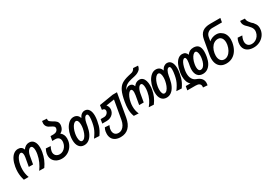

<svg xmlns="http://www.w3.org/2000/svg" viewBox="80 -2103 5239 3635"><g transform="rotate(-30 2700.0 -286.0)"><path d="M1 -181Q1 -232.5 11 -291.5Q25.5 -375 55.5 -435Q85.5 -495 128.2 -526.8Q171 -558.5 223 -558.5Q266 -558.5 293.2 -538.5Q320.5 -518.5 332 -481.5Q356.5 -518.5 390.5 -538.5Q424.5 -558.5 464 -558.5Q529.5 -558.5 565.5 -508Q601.5 -457.5 601.5 -368.5Q601.5 -325.5 592.5 -275Q566 -122 476 3H365Q415 -67 446 -136.8Q477 -206.5 491.5 -286Q499.5 -330.5 499.5 -367.5Q499.5 -414.5 486.2 -440.8Q473 -467 448.5 -467Q429 -467 410.2 -449.5Q391.5 -432 377.2 -402.5Q363 -373 357 -339.5L325 -160H231.5L265 -347Q269.5 -372.5 269.5 -394.5Q269.5 -427.5 259.5 -447.2Q249.5 -467 231 -467Q205.5 -467 181.5 -442.8Q157.5 -418.5 138.8 -374.2Q120 -330 110 -272Q101.5 -222 101.5 -174.5Q101.5 -77.5 134.5 3H29.5Q1 -89.5 1 -181Z M647.5 -166.5Q647.5 -187.5 651 -207Q654.5 -228 662.5 -250.5Q670.5 -273 685.5 -302L788.5 -295Q774.5 -270 766.2 -248.8Q758 -227.5 753.5 -203.5Q751 -188.5 751 -178Q751 -147.5 764.8 -124Q778.5 -100.5 803.8 -87.2Q829 -74 862 -74Q900.5 -74 935.2 -94.2Q970 -114.5 994 -149.8Q1018 -185 1026 -229Q1029 -247 1029 -263Q1029 -310.5 1002.2 -337.2Q975.5 -364 926.5 -364H862.5L879.5 -459.5H944Q985.5 -459.5 1012.5 -479.2Q1039.5 -499 1045.5 -533.5Q1046.5 -541.5 1046.5 -545Q1046.5 -565.5 1030.5 -579.8Q1014.5 -594 977 -612.5Q926.5 -632.5 902 -664Q877.5 -695.5 877.5 -740Q877.5 -762 883.5 -787.5L986.5 -780Q982.5 -765.5 982.5 -756Q982.5 -736 996.8 -721.5Q1011 -707 1046.5 -685.5Q1095.5 -661 1124 -632Q1152.5 -603 1152.5 -556Q1152.5 -545 1150 -529Q1142 -485.5 1120.8 -455.5Q1099.5 -425.5 1063.5 -407.5Q1096.5 -384 1113.5 -347Q1130.5 -310 1130.5 -263.5Q1130.5 -239 1126 -212.5Q1114.5 -145.5 1076 -92.8Q1037.5 -40 980.5 -10.2Q923.5 19.5 858 19.5Q795 19.5 747.2 -4.2Q699.5 -28 673.5 -70.2Q647.5 -112.5 647.5 -166.5Z M1200.5 -188Q1200.5 -233 1209 -279.5Q1222.5 -354.5 1254.5 -417.8Q1286.5 -481 1332.8 -518.8Q1379 -556.5 1433.5 -556.5Q1480 -556.5 1512 -531.8Q1544 -507 1555 -463.5Q1579 -511 1610.5 -533.8Q1642 -556.5 1679 -556.5Q1737.5 -556.5 1769.2 -507.8Q1801 -459 1801 -373Q1801 -327.5 1791 -270.5Q1781 -214 1768.8 -171.5Q1756.5 -129 1735.8 -87.2Q1715 -45.5 1682 1L1568 -5.5Q1606.5 -58.5 1629.8 -99.5Q1653 -140.5 1668 -184Q1683 -227.5 1693 -284.5Q1705.5 -352.5 1705.5 -398.5Q1705.5 -468.5 1673.5 -468.5Q1643 -468.5 1621.2 -429Q1599.5 -389.5 1589.5 -332L1578.5 -269Q1563 -182 1531 -119.2Q1499 -56.5 1453.2 -23.2Q1407.5 10 1351.5 10Q1279.5 10 1240 -42.2Q1200.5 -94.5 1200.5 -188ZM1482 -279.5Q1489 -318 1489 -356.5Q1489 -407 1475 -436.5Q1461 -466 1435 -466Q1409 -466 1383.2 -439.2Q1357.5 -412.5 1337.5 -366.8Q1317.5 -321 1307.5 -265.5Q1300.5 -227 1300.5 -189.5Q1300.5 -139 1314.8 -109.5Q1329 -80 1355.5 -80Q1385 -80 1410.8 -108.8Q1436.5 -137.5 1454.8 -183.2Q1473 -229 1482 -279.5Z M1821.5 37.5Q1821.5 10 1826.5 -17Q1829 -32.5 1835.8 -51.8Q1842.5 -71 1853 -90L1949.5 -83Q1930.5 -40 1925.5 -14Q1922.5 5 1922.5 21.5Q1922.5 73 1950.2 103Q1978 133 2028.5 133Q2069.5 133 2103.5 110.2Q2137.5 87.5 2161 46Q2184.5 4.5 2194.5 -50.5L2266.5 -459.5L2086 -432Q2104 -413 2113.2 -389Q2122.5 -365 2122.5 -338.5Q2122.5 -327 2120 -311Q2113 -271 2088.2 -240.2Q2063.5 -209.5 2025 -192.2Q1986.5 -175 1941 -175H1846.5L1862 -264H1938.5Q1962.5 -264 1984.5 -276.2Q2006.5 -288.5 2020 -309.2Q2033.5 -330 2033.5 -354Q2033.5 -377 2016.5 -390Q1999.5 -403 1970 -403L1984 -500L2290 -550H2384L2295.5 -47Q2272 86 2203.5 154Q2135 222 2025 222Q1961 222 1915.2 200Q1869.5 178 1845.5 136.5Q1821.5 95 1821.5 37.5Z M2406 -171Q2406 -237.5 2421 -322Q2445.5 -462.5 2481.5 -538Q2517.5 -613.5 2573.8 -650.2Q2630 -687 2728 -710.5L2805 -728.5Q2828.5 -734 2848.2 -753Q2868 -772 2877 -793.5L2982.5 -786.5Q2978.5 -763.5 2972 -748Q2965.5 -732.5 2953 -713Q2930 -689 2897.5 -671.5Q2865 -654 2817.5 -643.5L2746.5 -628Q2676 -612.5 2631.2 -583.5Q2586.5 -554.5 2558.5 -497Q2580.5 -521 2603 -533.2Q2625.5 -545.5 2650.5 -545.5Q2720.5 -545.5 2740 -475.5Q2790.5 -545.5 2866.5 -545.5Q2908 -545.5 2936.5 -520.2Q2965 -495 2979 -450.8Q2993 -406.5 2993 -349.5Q2993 -301.5 2984.5 -255.5Q2971.5 -184 2944 -121Q2916.5 -58 2870.5 3L2763 -3Q2813 -63 2843 -126.5Q2873 -190 2886.5 -266Q2895 -312 2895 -353.5Q2895 -401.5 2882.8 -428.8Q2870.5 -456 2849 -456Q2828.5 -456 2810.2 -435.8Q2792 -415.5 2778.5 -383.2Q2765 -351 2758.5 -315.5L2726 -129H2626.5L2660.5 -323Q2666.5 -357.5 2666.5 -385.5Q2666.5 -418.5 2658 -437.2Q2649.5 -456 2632.5 -456Q2610.5 -456 2586.5 -429.8Q2562.5 -403.5 2542.5 -357Q2522.5 -310.5 2512.5 -252.5Q2504.5 -209.5 2504.5 -165.5Q2504.5 -73.5 2540.5 3L2436.5 -3Q2421 -42.5 2413.5 -82.8Q2406 -123 2406 -171Z M3000.5 -188Q3000.5 -233 3009 -279.5Q3022.5 -354.5 3054.5 -417.8Q3086.5 -481 3132.8 -518.8Q3179 -556.5 3233.5 -556.5Q3280 -556.5 3312 -531.8Q3344 -507 3355 -463.5Q3379 -511 3410.5 -533.8Q3442 -556.5 3479 -556.5Q3537.5 -556.5 3569.2 -507.8Q3601 -459 3601 -373Q3601 -327.5 3591 -270.5Q3581 -214 3568.8 -171.5Q3556.5 -129 3535.8 -87.2Q3515 -45.5 3482 1L3368 -5.5Q3406.5 -58.5 3429.8 -99.5Q3453 -140.5 3468 -184Q3483 -227.5 3493 -284.5Q3505.5 -352.5 3505.5 -398.5Q3505.5 -468.5 3473.5 -468.5Q3443 -468.5 3421.2 -429Q3399.5 -389.5 3389.5 -332L3378.5 -269Q3363 -182 3331 -119.2Q3299 -56.5 3253.2 -23.2Q3207.5 10 3151.5 10Q3079.5 10 3040 -42.2Q3000.5 -94.5 3000.5 -188ZM3282 -279.5Q3289 -318 3289 -356.5Q3289 -407 3275 -436.5Q3261 -466 3235 -466Q3209 -466 3183.2 -439.2Q3157.5 -412.5 3137.5 -366.8Q3117.5 -321 3107.5 -265.5Q3100.5 -227 3100.5 -189.5Q3100.5 -139 3114.8 -109.5Q3129 -80 3155.5 -80Q3185 -80 3210.8 -108.8Q3236.5 -137.5 3254.8 -183.2Q3273 -229 3282 -279.5Z M3842 162.5Q3842 85.5 3737 85.5H3555L3570.5 0H3673Q3637 -28 3618.8 -77.8Q3600.5 -127.5 3600.5 -192Q3600.5 -238 3609.5 -287.5Q3624.5 -373.5 3653.5 -434.8Q3682.5 -496 3722.8 -528Q3763 -560 3811.5 -560Q3852.5 -560 3879 -540Q3905.5 -520 3916 -485Q3941 -522 3975.2 -540.8Q4009.5 -559.5 4057 -559.5Q4133 -559.5 4167.5 -515.8Q4202 -472 4202 -389Q4202 -341.5 4191 -277Q4177.5 -201.5 4146.8 -147Q4116 -92.5 4071.2 -64Q4026.5 -35.5 3971.5 -35.5Q3898.5 -35.5 3858.8 -82.2Q3819 -129 3819 -213Q3819 -246.5 3826 -287.5L3838 -353Q3843.5 -382.5 3843.5 -410Q3843.5 -439.5 3835.8 -455.5Q3828 -471.5 3813.5 -471.5Q3793 -471.5 3773 -447.5Q3753 -423.5 3736.5 -378.5Q3720 -333.5 3709.5 -273.5Q3702.5 -235.5 3702.5 -197.5Q3702.5 -128 3729.2 -81Q3756 -34 3807 -15Q3875 8 3908.2 46.8Q3941.5 85.5 3941.5 143.5Q3941.5 165.5 3936 194L3839.5 186.5Q3842 172.5 3842 162.5ZM4091 -291Q4098 -332 4098 -364Q4098 -413 4084.5 -442Q4071 -471 4048 -471Q4024 -471 3999 -445.5Q3974 -420 3954 -376Q3934 -332 3924.5 -279Q3918 -243 3918 -212.5Q3918 -169 3932.2 -146.2Q3946.5 -123.5 3974 -123.5Q4000.5 -123.5 4023.8 -143.5Q4047 -163.5 4064.5 -201.2Q4082 -239 4091 -291Z M4247 -206Q4247 -245.5 4254 -284.5L4309 -592.5Q4327 -695 4387.8 -742.5Q4448.5 -790 4561 -790H4782.5L4766.5 -701.5H4556.5Q4497 -701.5 4458.8 -670.2Q4420.5 -639 4411 -584.5L4396 -500.5Q4427.5 -527.5 4469 -543.8Q4510.5 -560 4555 -560Q4590.5 -560 4618 -550.5Q4645.5 -541 4668.5 -521Q4709 -494.5 4730.8 -446.2Q4752.5 -398 4752.5 -336Q4752.5 -307.5 4747 -273.5Q4731 -183 4691 -117.8Q4651 -52.5 4590.8 -18Q4530.5 16.5 4455 16.5Q4389 16.5 4342.2 -10.2Q4295.5 -37 4271.2 -87Q4247 -137 4247 -206ZM4642.5 -282.5Q4647 -309 4647 -333Q4647 -373.5 4634.5 -404.5Q4622 -435.5 4598.2 -452.8Q4574.5 -470 4542 -470Q4495 -470 4456 -445Q4417 -420 4390.5 -374.2Q4364 -328.5 4353.5 -268Q4348.5 -240 4348.5 -213Q4348.5 -148 4377.8 -109.8Q4407 -71.5 4459.5 -71.5Q4502.5 -71.5 4540.2 -98.8Q4578 -126 4604.8 -174Q4631.5 -222 4642.5 -282.5Z M4844 -167Q4844 -190.5 4848.5 -216Q4857 -263 4879 -302L4976.5 -295.5Q4953.5 -248.5 4947 -212.5Q4943.5 -190.5 4943.5 -177Q4943.5 -124.5 4973.5 -94.2Q5003.5 -64 5056.5 -64Q5098.5 -64 5135.8 -84Q5173 -104 5198.5 -139.2Q5224 -174.5 5232 -219Q5235 -235 5235 -249Q5235 -276 5225.5 -298.8Q5216 -321.5 5201 -340.5Q5186 -359.5 5160 -387Q5132.5 -411.5 5115 -431.5Q5097.5 -451.5 5086.8 -475Q5076 -498.5 5076 -526.5Q5076 -537.5 5078.5 -553.5L5179 -546.5Q5179.5 -524 5185.2 -506.2Q5191 -488.5 5204.2 -468.8Q5217.5 -449 5243 -420.5Q5264 -404 5276.8 -390.2Q5289.5 -376.5 5296 -363Q5334.5 -319 5334.5 -250.5Q5334.5 -231 5330.5 -206Q5319.5 -143.5 5280.2 -93.5Q5241 -43.5 5182 -15.2Q5123 13 5055.5 13Q4989.5 13 4941.8 -8.8Q4894 -30.5 4869 -71Q4844 -111.5 4844 -167Z"/></g></svg>

Font: JuliaMono Medium
Style: Italic
Weight: 500
Italic angle: -9°
Monospace: yes
Designer: cormullion
Foundry: corm
Version: Version 0.054; ttfautohint (v1.8.4)